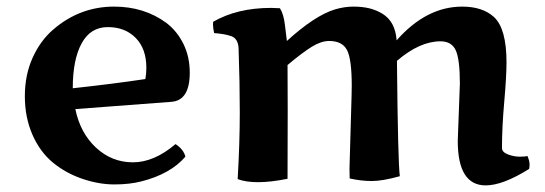

<svg xmlns="http://www.w3.org/2000/svg" viewBox="-20 -541 1648 581"><path d="M511.2 -105Q535.6 -88.9 541 -66.9Q496.1 -14.6 408.2 7.8Q372.6 17.1 325.9 17.1Q279.3 17.1 229.5 0.2Q179.7 -16.6 140.4 -48.8Q101.1 -81.1 78.1 -133.5Q55.2 -186 55.2 -250Q55.2 -314 78.6 -366Q102.1 -418 140.6 -451.2Q221.2 -521 325.2 -521Q416.5 -521 483.4 -471.7Q515.6 -447.3 534.9 -408.4Q554.2 -369.6 554.2 -320.8Q554.2 -237.3 499 -232.9L208 -210.9Q222.7 -138.7 270.5 -94.2Q318.4 -49.8 382.3 -49.8Q446.3 -49.8 511.2 -105ZM200.2 -273.9Q321.8 -287.1 419.9 -301.8Q422.9 -319.3 422.9 -335.4Q422.9 -393.6 390.6 -426.3Q358.4 -459 306.2 -459Q253.9 -459 227.1 -409.9Q200.2 -360.8 200.2 -273.9Z M1043.9 -252 1044.4 -281.7Q1044.4 -362.3 1030 -389.6Q1015.6 -417 976.1 -417Q952.1 -417 923.8 -399.7Q895.5 -382.3 850.1 -344.2Q850.6 -314.5 850.6 -204.3Q850.6 -94.2 850.1 0Q798.8 10.3 761.2 10.3Q723.6 10.3 699.2 1Q705.6 -109.9 705.6 -200.4Q705.6 -291 702.1 -390.1Q702.1 -427.2 674.8 -433.1Q658.2 -438.5 627.9 -440.9Q627.4 -443.8 626.7 -448Q626 -452.1 625.5 -454.6Q624.5 -461.4 624.5 -466.3Q624.5 -471.2 625 -475.1Q697.8 -517.1 800.3 -517.1Q809.6 -517.1 827.1 -516.1Q838.4 -498.5 842.3 -464.6Q846.2 -430.7 848.1 -417Q932.6 -494.1 994.1 -512.7Q1022.5 -521 1049.3 -521Q1076.2 -521 1097.4 -515.9Q1118.7 -510.7 1137.2 -499.5Q1176.3 -475.6 1180.2 -418.9Q1270 -521 1378.9 -521Q1439.9 -521 1474.6 -489.7Q1512.7 -454.6 1512.7 -352.5Q1512.7 -310.5 1505.9 -233.2Q1499 -155.8 1499 -93.3Q1499 -80.6 1517.1 -73.7Q1535.2 -66.9 1552.5 -66.9Q1569.8 -66.9 1576.2 -68.8Q1582.5 -53.7 1582.5 -43.9Q1582.5 -34.2 1581.1 -29.8Q1501.5 20 1449.7 20Q1365.2 20 1365.2 -114.7L1371.6 -288.1Q1371.6 -362.3 1358.9 -389.2Q1346.2 -416 1313 -416Q1250 -416 1181.2 -356.9Q1184.1 -50.8 1189.9 -7.8Q1137.7 6.8 1105.2 6.8Q1072.8 6.8 1038.1 -1Q1037.6 -10.7 1037.6 -31.7Z"/></svg>

Font: Marko One
Style: Regular
Weight: 400
Designer: Zhenya Spizhovyi
Foundry: Cyreal
Version: Version 1.003